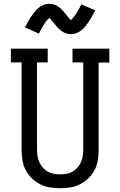

<svg xmlns="http://www.w3.org/2000/svg" viewBox="-20 -994 640 1022"><path d="M300 8Q273 8 245.5 3.5Q218 -1 193.5 -13.5Q169 -26 149 -45.5Q129 -65 116.5 -89Q104 -113 99.5 -140.5Q95 -168 95 -195V-662H38V-735H234V-662H177V-195Q177 -178 180 -161Q183 -144 190 -129Q197 -114 208.5 -101Q220 -88 234.5 -80Q249 -72 266 -69Q283 -66 300 -66Q317 -66 334 -69Q351 -72 365.5 -80Q380 -88 391.5 -101Q403 -114 410 -129Q417 -144 420 -161Q423 -178 423 -195V-662H366V-735H562V-661H505V-195Q505 -168 500.5 -140.5Q496 -113 483.5 -89Q471 -65 451 -45.5Q431 -26 406.5 -13.5Q382 -1 354.5 3.5Q327 8 300 8ZM358 -812Q350 -812 342.5 -813.5Q335 -815 328.5 -817.5Q322 -820 315 -824Q308 -828 302.5 -832.5Q297 -837 291 -843Q285 -849 280.5 -854.5Q276 -860 271.5 -865.5Q267 -871 261.5 -878Q256 -885 251.5 -890Q247 -895 242 -899Q240 -897 236 -892.5Q232 -888 230 -886Q228 -884 225.5 -881Q223 -878 221 -874.5Q219 -871 216 -867Q213 -863 210.5 -858.5Q208 -854 205 -849Q202 -844 199 -838.5Q196 -833 193 -827Q190 -821 187 -815L176 -820L113 -848Q122 -866 130.5 -881Q139 -896 147.5 -908Q156 -920 164.5 -931Q173 -942 185 -952Q197 -962 212 -968Q227 -974 242 -974Q250 -974 257.5 -972.5Q265 -971 271.5 -968.5Q278 -966 285 -962Q292 -958 297.5 -953.5Q303 -949 309 -943Q315 -937 319.5 -931.5Q324 -926 328.5 -920.5Q333 -915 338.5 -908Q344 -901 348.5 -896Q353 -891 358 -887Q360 -889 364 -893.5Q368 -898 370 -900.5Q372 -903 374.5 -906Q377 -909 379 -912Q381 -915 384 -919Q387 -923 389.5 -927.5Q392 -932 395 -937Q398 -942 401 -947.5Q404 -953 407 -959Q410 -965 413 -971L487 -939Q478 -921 469.5 -906Q461 -891 452.5 -878.5Q444 -866 435.5 -855Q427 -844 415 -834Q403 -824 388 -818Q373 -812 358 -812Z"/></svg>

Font: Iosevka Curly Slab Extended
Style: Regular
Weight: 400
Width: 7
Monospace: yes
Designer: Belleve Invis
Foundry: Belleve Invis
Version: Version 11.1.0; ttfautohint (v1.8.3)